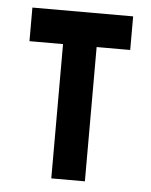

<svg xmlns="http://www.w3.org/2000/svg" viewBox="-45 -594 497 633"><g transform="rotate(5 203.5 -278.0)"><path d="M37 -555.6H370.4V-444.4H259.3V0H148.1V-444.4H37Z"/></g></svg>

Font: Jersey 15
Style: Regular
Weight: 400
Designer: Sarah Cadigan-Fried
Version: Version 1.001; ttfautohint (v1.8.4.7-5d5b)